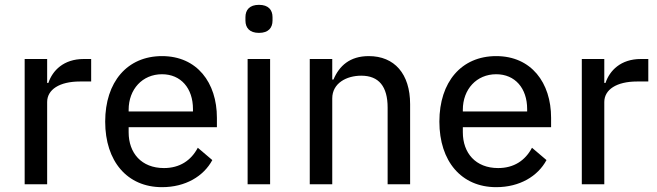

<svg xmlns="http://www.w3.org/2000/svg" viewBox="-20 -762 2719 794"><path d="M175 0V-340C175 -391 225 -425 311 -425H357V-518H326C243 -518 197 -470 180 -419H175V-518H82V0Z M650 12C747 12 822 -33 858 -100L798 -151C770 -98 723 -67 658 -67C565 -67 512 -129 512 -215V-236H877V-275C877 -420 795 -530 650 -530C506 -530 415 -423 415 -259C415 -95 506 12 650 12ZM650 -455C728 -455 778 -397 778 -311V-301H512V-308C512 -393 569 -455 650 -455Z M1051 -626C1090 -626 1107 -647 1107 -677V-691C1107 -721 1090 -742 1051 -742C1012 -742 995 -721 995 -691V-677C995 -647 1012 -626 1051 -626ZM1004 0H1097V-518H1004Z M1354 0V-355C1354 -418 1413 -449 1474 -449C1547 -449 1583 -404 1583 -317V0H1676V-331C1676 -457 1611 -530 1505 -530C1427 -530 1383 -490 1359 -433H1354V-518H1261V0Z M2032 12C2129 12 2204 -33 2240 -100L2180 -151C2152 -98 2105 -67 2040 -67C1947 -67 1894 -129 1894 -215V-236H2259V-275C2259 -420 2177 -530 2032 -530C1888 -530 1797 -423 1797 -259C1797 -95 1888 12 2032 12ZM2032 -455C2110 -455 2160 -397 2160 -311V-301H1894V-308C1894 -393 1951 -455 2032 -455Z M2479 0V-340C2479 -391 2529 -425 2615 -425H2661V-518H2630C2547 -518 2501 -470 2484 -419H2479V-518H2386V0Z"/></svg>

Font: IBM Plex Devanagari Text
Style: Regular
Weight: 450
Designer: Mike Abbink, Paul van der Laan, Pieter van Rosmalen, Erin McLaughlin
Foundry: Bold Monday
Version: Version 1.0